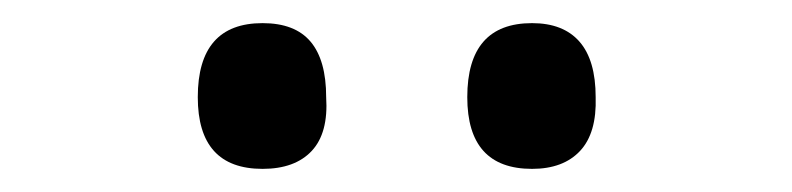

<svg xmlns="http://www.w3.org/2000/svg" viewBox="-20 -815 685 166"><path d="M207 -669Q179 -669 165 -684.5Q151 -700 151 -731Q151 -763 165 -779Q179 -795 207 -795Q235 -795 248.5 -779Q262 -763 262 -731Q264 -700 249.5 -684.5Q235 -669 207 -669ZM440 -669Q412 -669 398 -684.5Q384 -700 384 -731Q384 -763 398 -779Q412 -795 440 -795Q467 -795 481 -779Q495 -763 495 -731Q496 -700 481.5 -684.5Q467 -669 440 -669Z"/></svg>

Font: Playwrite CL
Style: Regular
Weight: 400
Designer: Veronika Burian, José Scaglione
Foundry: TypeTogether
Version: Version 1.002